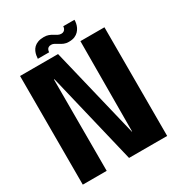

<svg xmlns="http://www.w3.org/2000/svg" viewBox="-187 -913 956 1033"><g transform="rotate(-30 291.5 -396.5)"><path d="M24.4 0H172.9V-567.4H175.8L311.8 0H548.6V-675H399.3L397.1 -114.7H395.5L260.4 -675H24.4ZM343.9 -702.7Q366.5 -702.7 380.9 -708.9Q395.3 -715.1 404.6 -724.9Q413.9 -734.6 419.4 -746.1Q424.9 -757.5 427.1 -769.4Q429.4 -781.4 429 -790.6H359.5Q359.5 -784.8 356.8 -777.5Q354.1 -770.3 347.4 -765.4Q340.7 -760.6 331.2 -760.6Q320.5 -760.6 311.1 -765.4Q301.8 -770.2 291.2 -776.9Q280.7 -783.7 268.3 -788.2Q255.9 -792.8 239.4 -792.8Q218.1 -792.8 202.6 -787.1Q187.2 -781.3 177.6 -771.9Q168.1 -762.5 162.9 -750.9Q157.8 -739.3 155.9 -728.1Q153.9 -716.8 153.4 -707.2H223.6Q223.8 -713.2 226.2 -720.4Q228.6 -727.6 235 -732.3Q241.3 -737 252.8 -737Q262.2 -737 271.7 -732Q281.2 -726.9 291.8 -720.1Q302.3 -713.4 314.7 -708Q327.2 -702.7 343.9 -702.7Z"/></g></svg>

Font: Anybody Thin Condensed
Style: Regular
Weight: 100
Width: 3
Version: Version 1.113;gftools[0.9.25]